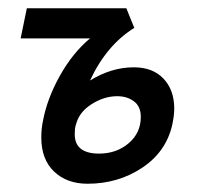

<svg xmlns="http://www.w3.org/2000/svg" viewBox="-20 -438 478 465"><path d="M402 -175Q402 -158 397 -135Q382 -70 324 -31.5Q266 7 192 7Q142 7 111 -22.5Q80 -52 80 -105Q80 -126 84 -145Q94 -199 125 -254.5Q156 -310 198 -345H30L45 -418H286L305 -371H306Q238 -329 198 -243Q250 -275 304 -275Q350 -275 376 -247.5Q402 -220 402 -175ZM264 -205Q232 -205 201.5 -185.5Q171 -166 164 -136Q163 -135 163 -133Q161 -126 161 -113Q161 -66 220 -66Q262 -66 291.5 -91Q321 -116 321 -155Q321 -180 304.5 -192.5Q288 -205 264 -205Z"/></svg>

Font: Ysabeau Semibold
Style: Italic
Weight: 600
Italic angle: -12°
Designer: Christian Thalmann (Catharsis Fonts)
Version: Version 0.003